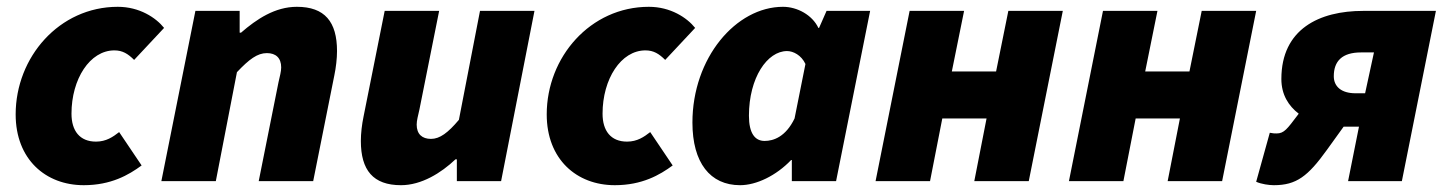

<svg xmlns="http://www.w3.org/2000/svg" viewBox="-20 -532 4248 564"><path d="M226 12C306 12 358 -18 396 -46L330 -144C312 -130 292 -116 262 -116C214 -116 190 -148 190 -198C190 -300 244 -384 316 -384C340 -384 356 -374 374 -356L462 -450C438 -480 390 -512 326 -512C154 -512 26 -364 26 -196C26 -64 114 12 226 12Z M454 0H614L676 -320C712 -358 736 -376 764 -376C790 -376 806 -362 806 -334C806 -322 802 -308 798 -290L740 0H900L962 -310C967 -334 970 -360 970 -382C970 -468 934 -512 852 -512C788 -512 734 -476 688 -436H684V-500H554Z M1158 12C1218 12 1276 -24 1318 -64H1322V0H1452L1550 -500H1390L1328 -180C1296 -142 1272 -124 1246 -124C1220 -124 1204 -138 1204 -166C1204 -178 1208 -192 1212 -210L1270 -500H1110L1048 -190C1043 -166 1040 -140 1040 -118C1040 -32 1076 12 1158 12Z M1786 12C1866 12 1918 -18 1956 -46L1890 -144C1872 -130 1852 -116 1822 -116C1774 -116 1750 -148 1750 -198C1750 -300 1804 -384 1876 -384C1900 -384 1916 -374 1934 -356L2022 -450C1998 -480 1950 -512 1886 -512C1714 -512 1586 -364 1586 -196C1586 -64 1674 12 1786 12Z M2154 12C2202 12 2260 -16 2304 -62H2306V0H2436L2536 -500H2408L2386 -450H2384C2366 -488 2322 -512 2280 -512C2142 -512 2014 -362 2014 -172C2014 -54 2066 12 2154 12ZM2226 -118C2198 -118 2180 -140 2180 -192C2180 -304 2234 -382 2292 -382C2310 -382 2334 -370 2346 -344L2314 -184C2288 -130 2252 -118 2226 -118Z M2552 0H2712L2748 -184H2878L2842 0H3002L3102 -500H2942L2906 -322H2776L2812 -500H2652Z M3120 0H3280L3316 -184H3446L3410 0H3570L3670 -500H3510L3474 -322H3344L3380 -500H3220Z M3940 0H4098L4198 -500H3984C3856 -500 3744 -447 3744 -300C3744 -254 3765 -221 3795 -198L3792 -194C3761 -153 3752 -140 3730 -140C3724 -140 3720 -140 3710 -142L3670 2C3686 9 3708 12 3722 12C3788 12 3822 -14 3878 -92L3927 -160H3928H3972ZM3962 -258C3920 -258 3898 -278 3898 -308C3898 -352 3922 -378 3978 -378H4016L3990 -258Z"/></svg>

Font: Source Sans Pro Black
Style: Italic
Weight: 900
Italic angle: -11°
Designer: Paul D. Hunt
Foundry: Adobe Systems Incorporated
Version: Version 3.006;hotconv 1.0.111;makeotfexe 2.5.65597